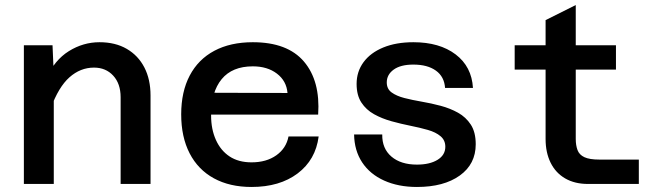

<svg xmlns="http://www.w3.org/2000/svg" viewBox="-20 -732 2640 764"><path d="M460 0V-345Q460 -399 430.5 -431Q401 -463 354 -463Q300 -463 256.5 -424.5Q213 -386 182 -301L164 -420Q197 -493 254 -528.5Q311 -564 376 -564Q439 -564 484.5 -537.5Q530 -511 554.5 -463.5Q579 -416 579 -352V0ZM75 0V-552H189L194 -436V0Z M981 12Q894 12 831 -22.5Q768 -57 734.5 -122Q701 -187 701 -277Q701 -367 735 -431.5Q769 -496 833 -530Q897 -564 986 -564Q1124 -564 1189.5 -487Q1255 -410 1246 -276H796L797 -363L1124 -362Q1120 -410 1082 -439Q1044 -468 986 -468Q904 -468 862 -417Q820 -366 820 -272Q820 -218 839 -175.5Q858 -133 893.5 -109.5Q929 -86 981 -86Q1040 -86 1079.5 -114Q1119 -142 1128 -189H1248Q1236 -96 1164.5 -42Q1093 12 981 12Z M1639 12Q1565 12 1508.5 -13.5Q1452 -39 1421 -86Q1390 -133 1389 -197H1501Q1500 -141 1537.5 -109Q1575 -77 1639 -77Q1690 -77 1721 -96Q1752 -115 1752 -148Q1752 -174 1733 -190Q1714 -206 1682.5 -215Q1651 -224 1613.5 -231.5Q1576 -239 1538 -249.5Q1500 -260 1468.5 -277.5Q1437 -295 1418 -324Q1399 -353 1399 -398Q1399 -447 1426.5 -484.5Q1454 -522 1505 -543Q1556 -564 1625 -564Q1729 -564 1793 -515.5Q1857 -467 1862 -382H1751Q1748 -427 1714.5 -451Q1681 -475 1625 -475Q1574 -475 1546.5 -455Q1519 -435 1519 -404Q1519 -378 1538.5 -364Q1558 -350 1589 -342Q1620 -334 1658 -327.5Q1696 -321 1733.5 -311Q1771 -301 1802.5 -283.5Q1834 -266 1853.5 -236Q1873 -206 1873 -158Q1873 -79 1809.5 -33.5Q1746 12 1639 12Z M2320 0Q2267 0 2229 -22Q2191 -44 2171 -84.5Q2151 -125 2151 -179V-652L2271 -712V-179Q2271 -154 2278 -135Q2285 -116 2305.5 -106.5Q2326 -97 2365 -97H2522V0ZM2028 -455V-552H2431V-455Z"/></svg>

Font: Azeret Mono Thin Medium
Style: Regular
Weight: 500
Version: Version 1.002